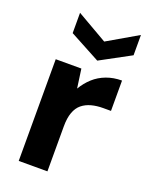

<svg xmlns="http://www.w3.org/2000/svg" viewBox="-139 -807 683 880"><g transform="rotate(20 202.5 -367.0)"><path d="M64 0V-496H189L202 -403Q221 -435 247 -458.5Q273 -482 307.5 -495Q342 -508 383 -508V-360H345Q314 -360 288 -353Q262 -346 243 -330.5Q224 -315 214 -287.5Q204 -260 204 -220V0ZM245 -555 96 -635V-734L245 -648L393 -734V-635Z"/></g></svg>

Font: DM Sans 24pt ExtraBold
Style: Regular
Weight: 800
Designer: Colophon Foundry, Jonny Pinhorn
Foundry: Colophon Foundry
Version: Version 4.004;gftools[0.9.30]